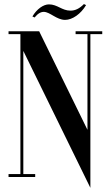

<svg xmlns="http://www.w3.org/2000/svg" viewBox="-20 -850 532 922"><path d="M190.5 -793C219.5 -793 252 -754.5 292.5 -754.5C327.5 -754.5 368.3 -783 393.3 -825.5L383 -830.5C361 -808 340.5 -798.9 318.5 -798.9C277 -798.9 256 -829 215 -829C188 -829 156.2 -806 135.7 -771L146 -766C162.5 -786 176.5 -793 190.5 -793ZM471 -700H343V-686H400V-226.6L168 -700H21V-686H78V-14H21V0H149V-14H92V-605.5L414 52V-686H471Z"/></svg>

Font: Picaflor 36 pt
Style: Regular
Weight: 400
Designer: Ariel Martín Pérez
Foundry: Tunera Type Foundry
Version: Version 1.000;hotconv 1.0.109;makeotfexe 2.5.65596